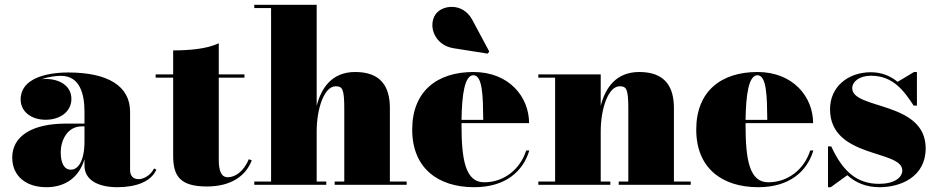

<svg xmlns="http://www.w3.org/2000/svg" viewBox="-20 -770 3898 800"><path d="M255 -255C113 -255 31 -202.5 31 -113.5C31 -37.5 87 10 173.5 10C252.5 10 310 -31.5 332 -107V-80C332 -21 387 10 469 10C547 10 610.5 -13.5 631.5 -63.5L622 -68C604 -33.5 573 -23.5 557.5 -23.5C532.5 -23.5 522 -40 522 -61.5V-304.5C522 -410.5 431.5 -468 264 -468C173 -468 66 -443 66 -356C66 -305 110 -271 170.5 -271C228 -271 277.5 -303 277.5 -358C277.5 -412 229 -441 170.5 -441C165 -441 159 -440.5 153.5 -440C181.5 -450 211.5 -454 234 -454C314 -454 332 -376.5 332 -304.5V-255ZM275.5 -63C246.5 -63 233 -91.5 233 -136.5C233 -181 258 -243.5 321 -243.5H332V-180.5C332 -99 305.5 -63 275.5 -63Z M1029 -102 1016.5 -106.5C994.5 -52.5 957 -31.5 929.5 -31.5C902.5 -31.5 891.5 -56 891.5 -106V-446.5H998.5V-460H891.5V-590C841.5 -565 761.5 -560 701.5 -560V-460H628.5V-446.5H701.5V-121C701.5 -36 730.5 7 842.5 7C943.5 7 1005 -38 1029 -102Z M1039.5 -13.5V0H1339.5V-13.5H1299.5V-222.5C1299.5 -317.5 1331 -410.5 1378.5 -410.5C1406.5 -410.5 1414.5 -400 1414.5 -316V-13.5H1374.5V0H1674.5V-13.5H1604.5V-319.5C1604.5 -406.5 1569.5 -470 1460 -470C1363 -470 1318.5 -403.5 1299.5 -329V-750H1039.5V-736.5H1109.5V-13.5Z M1870 -569 2012.5 -546.5 2018.5 -555.5 1947.5 -688C1908 -761 1822 -749.5 1795 -710.5C1762 -662.5 1790.5 -581.5 1870 -569ZM2185.5 -143H2172.5C2147.5 -65 2080.5 -10.5 1997.5 -10.5C1918.5 -10.5 1903 -106 1903 -250C1903 -252.5 1903 -255 1903 -257H2184.5C2184.5 -366 2101.5 -470 1952.5 -470C1801.5 -470 1697.5 -390 1697.5 -230C1697.5 -70 1804.5 10 1955.5 10C2086.5 10 2159.5 -56 2185.5 -143ZM1952.5 -456.5C1991.5 -456.5 1992.5 -365.5 1993.5 -270.5H1903C1904.5 -375 1916 -456.5 1952.5 -456.5Z M2223 -13.5V0H2523V-13.5H2483V-222.5C2483 -317.5 2514.5 -410.5 2562 -410.5C2590 -410.5 2598 -400 2598 -316V-13.5H2558V0H2858V-13.5H2788V-319.5C2788 -406.5 2753 -470 2643.5 -470C2546.5 -470 2502 -403.5 2483 -329V-460H2223V-446.5H2293V-13.5Z M3369 -143H3356C3331 -65 3264 -10.5 3181 -10.5C3102 -10.5 3086.5 -106 3086.5 -250C3086.5 -252.5 3086.5 -255 3086.5 -257H3368C3368 -366 3285 -470 3136 -470C2985 -470 2881 -390 2881 -230C2881 -70 2988 10 3139 10C3270 10 3343 -56 3369 -143ZM3136 -456.5C3175 -456.5 3176 -365.5 3177 -270.5H3086.5C3088 -375 3099.5 -456.5 3136 -456.5Z M3441.5 10 3510.5 -40C3546.5 -7.5 3590.5 10 3645.5 10C3732.5 10 3837 -33 3837 -152C3837 -350 3531 -312.5 3531 -402.5C3531 -430 3561 -454.5 3609 -454.5C3702 -454.5 3747 -390.5 3787 -330H3800.5V-470H3788.5L3720 -429C3690.5 -453 3654.5 -469 3608.5 -469C3514 -469 3438.5 -409 3438.5 -315C3438.5 -109 3739.5 -147 3739.5 -60C3739.5 -29.5 3705.5 -4 3642.5 -4C3551 -4 3491.5 -55.5 3443.5 -160H3430V10Z"/></svg>

Font: Bodoni* 16pt Fatface
Style: Regular
Weight: 900
Version: Version 2.3